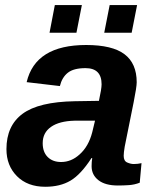

<svg xmlns="http://www.w3.org/2000/svg" viewBox="-20 -712 596 742"><path d="M435.5 4.9Q386.7 4.9 360.4 -15.6Q334 -36.1 334 -69.8Q334 -86.4 336.4 -101.1H333.5Q292.5 -37.6 252.4 -13.9Q212.4 9.8 154.8 9.8Q86.4 9.8 45.7 -31Q4.9 -71.8 4.9 -135.7Q4.9 -226.1 67.1 -272.2Q129.4 -318.4 269 -320.8L362.3 -322.3Q372.6 -368.7 372.6 -386.2Q372.6 -448.7 310.5 -448.7Q264.6 -448.7 242.2 -430.9Q219.7 -413.1 211.4 -379.4L83 -394.5Q116.7 -538.1 313 -538.1Q414.1 -538.1 461.2 -502.4Q508.3 -466.8 508.3 -394Q508.3 -376 496.6 -317.4L461.9 -145Q458 -121.6 458 -109.9Q458 -89.8 471.7 -84Q485.4 -78.1 496.6 -78.1Q512.7 -78.1 526.9 -81.5L520 -5.9Q499.5 2 478.5 3.4Q457.5 4.9 435.5 4.9ZM145 -158.7Q145 -124.5 164.3 -105.2Q183.6 -85.9 216.3 -85.9Q255.4 -85.9 287.6 -115.2Q322.3 -146 336.4 -200.7L347.2 -245.6H268.1Q209 -244.1 177.2 -221.7Q145 -199.2 145 -158.7ZM509.8 -692.4 488.8 -585.4H382.8L403.8 -692.4ZM296.4 -692.4 275.4 -585.4H171.4L191.9 -692.4Z"/></svg>

Font: Arimo
Style: Bold Italic
Weight: 700
Italic angle: -12°
Designer: Steve Matteson
Foundry: Monotype Imaging Inc.
Version: Version 1.33